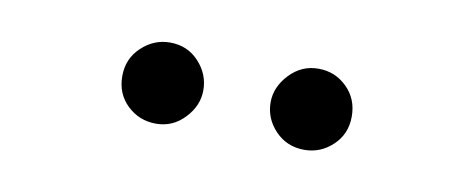

<svg xmlns="http://www.w3.org/2000/svg" viewBox="-28 -730 611 247"><g transform="rotate(10 277.5 -606.0)"><path d="M180.2 -659.2Q203.1 -659.2 218 -643.1Q232.9 -627 232.9 -606Q232.9 -585.9 217.5 -569.6Q202.1 -553.2 180.2 -553.2Q158.2 -553.2 142.6 -568.1Q127 -583 127 -606Q127 -628.9 143.1 -644Q159.2 -659.2 180.2 -659.2ZM320.8 -606Q320.8 -626 336.4 -642.6Q352.1 -659.2 374 -659.2Q396 -659.2 411.4 -644Q426.8 -628.9 426.8 -606Q426.8 -583 410.9 -568.1Q395 -553.2 374 -553.2Q351.1 -553.2 335.9 -569.1Q320.8 -585 320.8 -606Z"/></g></svg>

Font: CMU Serif Upright Italic
Style: UprightItalic
Weight: 500
Version: Version 0.7.0